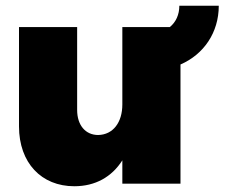

<svg xmlns="http://www.w3.org/2000/svg" viewBox="-20 -638 780 667"><path d="M740 -618H603C603 -587 591 -561 570 -544H405V-275C405 -213 373 -170 321 -169C277 -169 248 -203 248 -256V-544H46V-199C46 -72 124 9 238 9C311 9 368 -23 405 -81V0H607V-414C688 -449 740 -525 740 -618Z"/></svg>

Font: Montserrat ExtraBold
Style: Regular
Weight: 800
Designer: Julieta Ulanovsky
Foundry: Julieta Ulanovsky
Version: Version 4.000